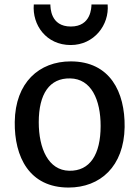

<svg xmlns="http://www.w3.org/2000/svg" viewBox="-20 -843 632 871"><path d="M291 7.8C434.6 7.8 542.5 -87.9 545.4 -266.6C547.4 -425.3 479.5 -564.5 300.8 -564.5C157.7 -564.5 49.3 -468.8 46.9 -290C44.9 -131.3 112.8 7.8 291 7.8ZM293.9 -68.4C199.2 -70.3 155.8 -169.4 155.8 -288.6C155.8 -417 204.6 -489.3 298.3 -487.3C394 -485.8 436.5 -390.6 436.5 -271.5C436.5 -142.6 388.2 -66.4 293.9 -68.4ZM300.8 -638.7C406.7 -638.7 476.6 -730 468.3 -822.8H395C394.5 -809.6 394 -722.7 301.3 -722.7C208 -722.7 209 -809.6 208.5 -822.8H133.3C125.5 -730 189.5 -638.7 300.8 -638.7Z"/></svg>

Font: Merriweather Sans
Style: Regular
Weight: 400
Designer: Eben Sorkin ( eben@eyebytes.com )
Foundry: Eben Sorkin
Version: Version 1.003